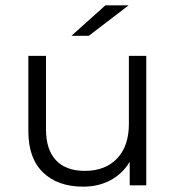

<svg xmlns="http://www.w3.org/2000/svg" viewBox="-20 -693 659 718"><path d="M527 -484V0H465V-88Q439 -44 394 -19.5Q349 5 291 5Q196 5 141 -48Q86 -101 86 -203V-484H152V-210Q152 -133 189.5 -93.5Q227 -54 297 -54Q374 -54 418 -100.5Q462 -147 462 -230V-484ZM374 -673H461L312 -559H247Z"/></svg>

Font: Montserrat Ace
Style: Regular
Weight: 400
Designer: Julieta Ulanovsky
Foundry: Julieta Ulanovsky
Version: Version 1